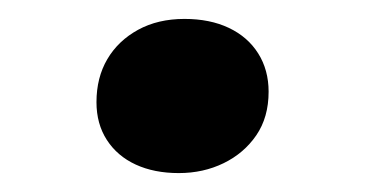

<svg xmlns="http://www.w3.org/2000/svg" viewBox="-20 -557 390 203"><path d="M82 -449Q82 -475 93.5 -494.5Q105 -514 126 -525.5Q147 -537 175 -537Q202 -537 222 -527.5Q242 -518 253 -500.5Q264 -483 264 -460Q264 -433 251 -414Q238 -395 216.5 -384.5Q195 -374 169 -374Q143 -374 123.5 -383Q104 -392 93 -409Q82 -426 82 -449Z"/></svg>

Font: Literata 18pt SemiBold
Style: Italic
Weight: 600
Italic angle: -2°
Designer: Latin by Veronika Burian and Jose Scaglione. Greek by Irene Vlachou. Cyrillic by Vera Evstafieva
Foundry: TypeTogether
Version: Version 3.103;gftools[0.9.29]